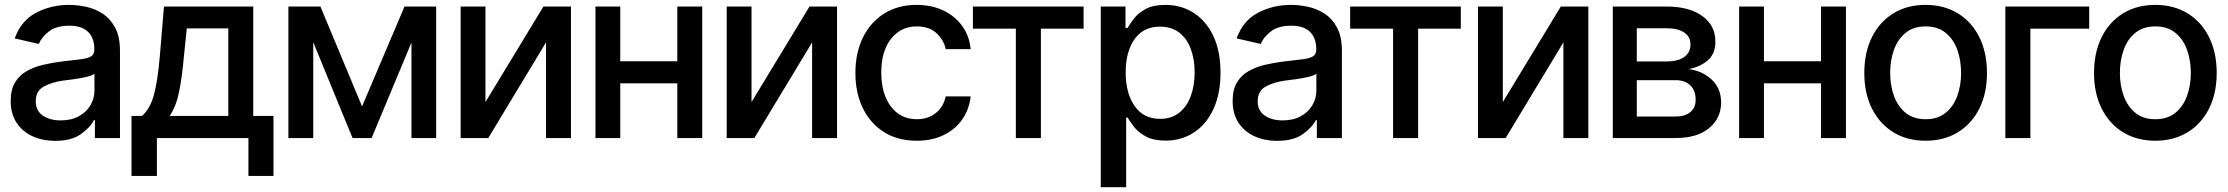

<svg xmlns="http://www.w3.org/2000/svg" viewBox="-20 -573 9247 797"><path d="M209 11.7Q157.2 11.7 115.2 -7.3Q73.2 -26.4 48.8 -63.5Q24.4 -100.6 24.4 -154.3Q24.4 -200.7 42.2 -230.5Q60.1 -260.3 90.3 -277.6Q120.6 -294.9 158 -303.7Q195.3 -312.5 233.9 -317.4Q282.7 -322.8 313.2 -326.7Q343.8 -330.6 357.7 -338.9Q371.6 -347.2 371.6 -366.7V-369.1Q371.6 -415.5 345.5 -440.9Q319.3 -466.3 268.1 -466.3Q214.4 -466.3 183.6 -442.9Q152.8 -419.4 141.1 -390.6L41 -413.6Q67.9 -487.8 130.1 -520.3Q192.4 -552.7 266.1 -552.7Q298.8 -552.7 335.7 -545.2Q372.6 -537.6 404.8 -517.1Q437 -496.6 457.5 -459.2Q478 -421.9 478 -362.3V0H374V-74.7H370.1Q355 -44.4 315.9 -16.4Q276.9 11.7 209 11.7ZM231.9 -73.2Q276.4 -73.2 307.6 -90.6Q338.9 -107.9 355.5 -136.2Q372.1 -164.6 372.1 -196.3V-267.1Q364.3 -259.8 339.4 -253.9Q314.5 -248 286.1 -244.1Q257.8 -240.2 240.7 -238.3Q194.8 -231.9 161.6 -213.6Q128.4 -195.3 128.4 -152.8Q128.4 -113.3 157.7 -93.3Q187 -73.2 231.9 -73.2Z M525.9 157.2V-91.8H569.8Q604 -123 619.4 -180.9Q634.8 -238.8 643.6 -341.8L660.6 -545.9H1031.2V-91.8H1115.2V157.2H1011.2V0H631.3V157.2ZM684.1 -91.8H927.7V-455.1H755.4L743.7 -341.8Q736.3 -255.9 723.6 -192.9Q710.9 -129.9 684.1 -91.8Z M1482.9 -131.3 1659.2 -545.9H1790.5V0H1688V-396.5L1522.5 0H1443.4L1280.3 -397.9V0H1177.2V-545.9H1310.1Z M1995.1 -149.4 2235.8 -545.9H2350.1V0H2246.6V-397L2006.8 0H1892.1V-545.9H1995.1Z M2554.7 -545.9V-318.8H2791.5V-545.9H2895V0H2791.5V-227.1H2554.7V0H2451.7V-545.9Z M3099.6 -149.4 3340.3 -545.9H3454.6V0H3351.1V-397L3111.3 0H2996.6V-545.9H3099.6Z M3785.2 11.2Q3706.1 11.2 3649.2 -24.9Q3592.3 -61 3561.5 -124.5Q3530.8 -188 3530.8 -270Q3530.8 -353.5 3562 -417.2Q3593.3 -481 3650.4 -516.8Q3707.5 -552.7 3784.2 -552.7Q3846.7 -552.7 3895.3 -529.8Q3943.8 -506.8 3973.9 -465.6Q4003.9 -424.3 4009.3 -369.1H3905.8Q3897.5 -407.7 3867.2 -435.5Q3836.9 -463.4 3785.6 -463.4Q3719.2 -463.4 3678.7 -411.9Q3638.2 -360.4 3638.2 -272.5Q3638.2 -183.6 3678.2 -130.9Q3718.3 -78.1 3785.6 -78.1Q3831.5 -78.1 3863.8 -103.3Q3896 -128.4 3905.8 -172.9H4009.3Q4003.4 -119.6 3974.9 -78.1Q3946.3 -36.6 3897.9 -12.7Q3849.6 11.2 3785.2 11.2Z M4018.6 -454.1V-545.9H4478V-454.1H4300.8V0H4196.8V-454.1Z M4549.3 204.1V-545.9H4651.9V-457H4660.6Q4670.4 -474.1 4687.7 -496.6Q4705.1 -519 4736.1 -535.9Q4767.1 -552.7 4817.9 -552.7Q4883.8 -552.7 4935.5 -519.3Q4987.3 -485.8 5016.8 -423.1Q5046.4 -360.4 5046.4 -271.5Q5046.4 -183.6 5017.1 -120.4Q4987.8 -57.1 4936.3 -23.2Q4884.8 10.7 4818.4 10.7Q4769 10.7 4737.8 -5.9Q4706.5 -22.5 4688.5 -45.2Q4670.4 -67.9 4660.6 -85H4654.8V204.1ZM4795.4 -79.6Q4842.8 -79.6 4874.8 -105Q4906.7 -130.4 4922.9 -174.1Q4939 -217.8 4939 -272.5Q4939 -326.7 4923.1 -369.6Q4907.2 -412.6 4875.2 -437.5Q4843.3 -462.4 4795.4 -462.4Q4726.1 -462.4 4689.5 -410.4Q4652.8 -358.4 4652.8 -272.5Q4652.8 -186.5 4689.7 -133.1Q4726.6 -79.6 4795.4 -79.6Z M5281.2 11.7Q5229.5 11.7 5187.5 -7.3Q5145.5 -26.4 5121.1 -63.5Q5096.7 -100.6 5096.7 -154.3Q5096.7 -200.7 5114.5 -230.5Q5132.3 -260.3 5162.6 -277.6Q5192.9 -294.9 5230.2 -303.7Q5267.6 -312.5 5306.2 -317.4Q5355 -322.8 5385.5 -326.7Q5416 -330.6 5429.9 -338.9Q5443.8 -347.2 5443.8 -366.7V-369.1Q5443.8 -415.5 5417.7 -440.9Q5391.6 -466.3 5340.3 -466.3Q5286.6 -466.3 5255.9 -442.9Q5225.1 -419.4 5213.4 -390.6L5113.3 -413.6Q5140.1 -487.8 5202.4 -520.3Q5264.6 -552.7 5338.4 -552.7Q5371.1 -552.7 5408 -545.2Q5444.8 -537.6 5477.1 -517.1Q5509.3 -496.6 5529.8 -459.2Q5550.3 -421.9 5550.3 -362.3V0H5446.3V-74.7H5442.4Q5427.2 -44.4 5388.2 -16.4Q5349.1 11.7 5281.2 11.7ZM5304.2 -73.2Q5348.6 -73.2 5379.9 -90.6Q5411.1 -107.9 5427.7 -136.2Q5444.3 -164.6 5444.3 -196.3V-267.1Q5436.5 -259.8 5411.6 -253.9Q5386.7 -248 5358.4 -244.1Q5330.1 -240.2 5313 -238.3Q5267.1 -231.9 5233.9 -213.6Q5200.7 -195.3 5200.7 -152.8Q5200.7 -113.3 5230 -93.3Q5259.3 -73.2 5304.2 -73.2Z M5584.5 -454.1V-545.9H6043.9V-454.1H5866.7V0H5762.7V-454.1Z M6218.3 -149.4 6459 -545.9H6573.2V0H6469.7V-397L6230 0H6115.2V-545.9H6218.3Z M6674.8 0V-545.9H6900.4Q6992.7 -545.4 7046.9 -506.1Q7101.1 -466.8 7100.6 -399.4Q7101.1 -351.6 7070.3 -323.7Q7039.6 -295.9 6989.7 -286.1Q7043.9 -279.8 7084 -243.9Q7124 -208 7124.5 -147.5Q7124 -82 7074.5 -41Q7024.9 0 6935.1 0ZM6774.4 -317.9H6901.4Q6946.3 -318.4 6971.9 -336.9Q6997.6 -355.5 6997.1 -388.2Q6997.6 -419.9 6971.7 -437.7Q6945.8 -455.6 6900.4 -455.6H6774.4ZM6774.4 -89.4H6935.1Q6974.1 -88.9 6996.6 -107.7Q7019 -126.5 7018.6 -158.7Q7019 -196.8 6996.6 -218.5Q6974.1 -240.2 6935.1 -240.2H6774.4Z M7302.2 -545.9V-318.8H7539.1V-545.9H7642.6V0H7539.1V-227.1H7302.2V0H7199.2V-545.9Z M7973.1 11.2Q7896.5 11.2 7839.4 -23.9Q7782.2 -59.1 7750.5 -122.3Q7718.8 -185.5 7718.8 -270Q7718.8 -355 7750.5 -418.7Q7782.2 -482.4 7839.4 -517.6Q7896.5 -552.7 7973.1 -552.7Q8049.8 -552.7 8107.2 -517.6Q8164.6 -482.4 8196.3 -418.7Q8228 -355 8228 -270Q8228 -185.5 8196.3 -122.3Q8164.6 -59.1 8107.2 -23.9Q8049.8 11.2 7973.1 11.2ZM7973.1 -78.1Q8023.4 -78.1 8056.2 -104.5Q8088.9 -130.9 8104.7 -174.6Q8120.6 -218.3 8120.6 -270Q8120.6 -322.8 8104.7 -366.7Q8088.9 -410.6 8056.2 -437Q8023.4 -463.4 7973.1 -463.4Q7923.3 -463.4 7890.6 -437Q7857.9 -410.6 7842 -366.7Q7826.2 -322.8 7826.2 -270Q7826.2 -218.3 7842 -174.6Q7857.9 -130.9 7890.6 -104.5Q7923.3 -78.1 7973.1 -78.1Z M8652.3 -545.9V-454.1H8408.2V0H8304.2V-545.9Z M8926.8 11.2Q8850.1 11.2 8793 -23.9Q8735.8 -59.1 8704.1 -122.3Q8672.4 -185.5 8672.4 -270Q8672.4 -355 8704.1 -418.7Q8735.8 -482.4 8793 -517.6Q8850.1 -552.7 8926.8 -552.7Q9003.4 -552.7 9060.8 -517.6Q9118.2 -482.4 9149.9 -418.7Q9181.6 -355 9181.6 -270Q9181.6 -185.5 9149.9 -122.3Q9118.2 -59.1 9060.8 -23.9Q9003.4 11.2 8926.8 11.2ZM8926.8 -78.1Q8977.1 -78.1 9009.8 -104.5Q9042.5 -130.9 9058.3 -174.6Q9074.2 -218.3 9074.2 -270Q9074.2 -322.8 9058.3 -366.7Q9042.5 -410.6 9009.8 -437Q8977.1 -463.4 8926.8 -463.4Q8877 -463.4 8844.2 -437Q8811.5 -410.6 8795.7 -366.7Q8779.8 -322.8 8779.8 -270Q8779.8 -218.3 8795.7 -174.6Q8811.5 -130.9 8844.2 -104.5Q8877 -78.1 8926.8 -78.1Z"/></svg>

Font: Inter Tight Medium
Style: Regular
Weight: 500
Designer: Rasmus Andersson
Foundry: rsms
Version: Version 3.004; ttfautohint (v1.8.4.7-5d5b)